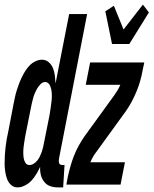

<svg xmlns="http://www.w3.org/2000/svg" viewBox="-49 -801 666 833"><path d="M28 12Q10 12 -1.5 1Q-13 -10 -18.5 -25Q-24 -40 -26.5 -57.5Q-29 -75 -29 -92Q-29 -109 -28 -126.5Q-27 -144 -25 -161.5Q-23 -179 -20 -196.5Q-17 -214 -13 -231L10 -351Q13 -366 16 -380Q19 -394 23.5 -408.5Q28 -423 33.5 -437.5Q39 -452 45.5 -465.5Q52 -479 60 -492Q68 -505 79 -516.5Q90 -528 104.5 -535Q119 -542 133 -542Q150 -542 162.5 -531Q175 -520 181 -505Q187 -490 189 -473Q191 -456 192 -439L251 -740H329L207 -113Q206 -108 206 -103.5Q206 -99 207 -94.5Q208 -90 212 -87.5Q216 -85 221 -85H231L225 12H202Q184 12 168.5 6.5Q153 1 142.5 -12.5Q132 -26 128 -42.5Q124 -59 125 -77Q118 -61 108.5 -45.5Q99 -30 87.5 -17.5Q76 -5 59.5 3.5Q43 12 28 12ZM79 -85Q88 -85 97.5 -91Q107 -97 113.5 -105.5Q120 -114 124.5 -123.5Q129 -133 132.5 -143Q136 -153 138 -162.5Q140 -172 142 -182L166 -302Q167 -310 168.5 -318Q170 -326 171 -334Q172 -342 173 -350Q174 -358 175 -366Q176 -374 176 -382Q176 -390 175.5 -398Q175 -406 173.5 -413Q172 -420 169 -427.5Q166 -435 160.5 -440Q155 -445 147 -445Q136 -445 127.5 -436.5Q119 -428 113 -418Q107 -408 102.5 -397.5Q98 -387 95 -376Q92 -365 89.5 -354.5Q87 -344 85 -333L61 -213Q59 -201 57 -189Q55 -177 53.5 -164.5Q52 -152 52 -140Q52 -128 53.5 -116.5Q55 -105 61 -95Q67 -85 79 -85ZM437 -610 408 -752 445 -776 487 -673 571 -781 597 -747 512 -610ZM239 0 245 -33Q250 -56 256.5 -79Q263 -102 271.5 -124Q280 -146 292 -168Q304 -190 318 -210L447 -388Q454 -398 461 -409.5Q468 -421 473 -433H323L342 -530H577L570 -497Q566 -474 559.5 -451Q553 -428 544 -406Q535 -384 523.5 -362Q512 -340 498 -320L369 -142Q361 -132 354.5 -120.5Q348 -109 343 -97H493L474 0Z"/></svg>

Font: Lode Term
Style: Bold Italic
Weight: 700
Italic angle: -11°
Monospace: yes
Designer: Belleve Invis
Foundry: Belleve Invis
Version: Version 29.2.0